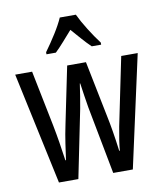

<svg xmlns="http://www.w3.org/2000/svg" viewBox="-85 -836 775 906"><g transform="rotate(-10 302.5 -383.0)"><path d="M322 -325Q317 -354 312.5 -384.5Q308 -415 304 -443H302Q298 -414 293 -383Q288 -352 283 -325L217 0H124L9 -537H90L144 -269Q152 -228 159 -184.5Q166 -141 172 -98H175Q180 -134 186 -176Q192 -218 202 -265L258 -537H348L403 -264Q409 -236 416 -194Q423 -152 430 -98H433Q436 -138 450 -212L517 -537H596L478 0H384ZM340 -766Q356 -732 382 -690.5Q408 -649 433 -616V-606H388Q367 -626 346 -650Q325 -674 302 -700Q279 -674 256.5 -648.5Q234 -623 216 -606H171V-616Q198 -653 223.5 -693.5Q249 -734 263 -766Z"/></g></svg>

Font: Noto Sans Myanmar ExtraCondensed
Style: Regular
Weight: 400
Width: 2
Designer: Monotype Design Team
Foundry: Monotype Imaging Inc.
Version: Version 2.107; ttfautohint (v1.8.4.7-5d5b)